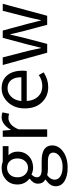

<svg xmlns="http://www.w3.org/2000/svg" viewBox="730 -1326 847 2346"><g transform="rotate(-90 1153.0 -153.5)"><path d="M275.4 250Q173.8 250 111.8 211.4Q49.8 172.9 49.8 103.5Q49.8 34.2 130.9 -18.6V-23.4Q81.1 -51.8 81.1 -112.3Q81.1 -170.9 141.6 -212.9V-216.8Q71.3 -273.4 71.3 -363.3Q71.3 -450.2 130.4 -503.4Q189.5 -556.6 275.4 -556.6Q313.5 -556.6 350.6 -543H540V-472.7H428.7Q472.7 -430.7 472.7 -361.3Q472.7 -276.4 416.5 -224.1Q360.4 -171.9 275.4 -171.9Q235.4 -171.9 194.3 -191.4Q159.2 -161.1 159.2 -126Q159.2 -67.4 253.9 -67.4H360.4Q548.8 -67.4 548.8 61.5Q548.8 139.6 473.1 194.8Q397.5 250 275.4 250ZM275.4 -234.4Q323.2 -234.4 356.4 -270Q389.6 -305.7 389.6 -363.3Q389.6 -420.9 357.4 -455.6Q325.2 -490.2 275.4 -490.2Q225.6 -490.2 192.4 -456.1Q159.2 -421.9 159.2 -363.3Q159.2 -305.7 192.9 -270Q226.6 -234.4 275.4 -234.4ZM288.1 188.5Q363.3 188.5 412.1 154.3Q460.9 120.1 460.9 76.2Q460.9 40 433.6 24.4Q406.2 8.8 349.6 8.8H255.9Q222.7 8.8 185.5 0Q129.9 40 129.9 91.8Q129.9 135.7 172.4 162.1Q214.8 188.5 288.1 188.5Z M654.3 0V-543H729.5L737.3 -444.3H740.2Q769.5 -497.1 809.6 -526.9Q849.6 -556.6 894.5 -556.6Q929.7 -556.6 952.1 -544.9L935.5 -464.8Q913.1 -473.6 882.8 -473.6Q844.7 -473.6 807.6 -443.4Q770.5 -413.1 745.1 -348.6V0Z M1260.7 12.7Q1149.4 12.7 1075.2 -64.5Q1001 -141.6 1001 -271.5Q1001 -398.4 1074.2 -477.5Q1147.5 -556.6 1246.1 -556.6Q1348.6 -556.6 1405.3 -488.3Q1461.9 -419.9 1461.9 -301.8Q1461.9 -275.4 1458 -250H1091.8Q1095.7 -163.1 1145.5 -111.3Q1195.3 -59.6 1272.5 -59.6Q1345.7 -59.6 1408.2 -102.5L1441.4 -43Q1356.4 12.7 1260.7 12.7ZM1090.8 -315.4H1381.8Q1381.8 -397.5 1346.7 -440.9Q1311.5 -484.4 1247.1 -484.4Q1187.5 -484.4 1143.1 -439Q1098.6 -393.6 1090.8 -315.4Z M1681.6 0 1531.2 -543H1624L1705.1 -228.5Q1709 -210.9 1720.2 -158.7Q1731.4 -106.4 1737.3 -77.1H1742.2Q1763.7 -171.9 1779.3 -228.5L1863.3 -543H1952.1L2037.1 -228.5Q2043.9 -199.2 2057.6 -146.5Q2071.3 -93.8 2075.2 -77.1H2079.1Q2085.9 -106.4 2098.1 -161.1Q2110.4 -215.8 2113.3 -228.5L2193.4 -543H2279.3L2132.8 0H2022.5L1944.3 -293Q1938.5 -315.4 1907.2 -449.2H1902.3Q1881.8 -355.5 1865.2 -291L1789.1 0Z"/></g></svg>

Font: Bpmf Zihi Sans Regular
Style: Regular
Weight: 400
Foundry: But Ko
Version: Version 1.320